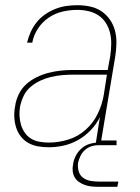

<svg xmlns="http://www.w3.org/2000/svg" viewBox="-20 -558 540 738"><path d="M167 8Q146 8 126 4.5Q106 1 89 -8.5Q72 -18 60 -33.5Q48 -49 42 -68Q36 -87 35 -107.5Q34 -128 38 -149Q41 -172 51.5 -194.5Q62 -217 80 -233.5Q98 -250 120.5 -261Q143 -272 166.5 -278Q190 -284 213 -286.5Q236 -289 259 -289H394L404 -344Q407 -366 407.5 -388.5Q408 -411 403 -431.5Q398 -452 387 -469.5Q376 -487 359 -498.5Q342 -510 320.5 -515Q299 -520 277 -520Q249 -520 220.5 -513.5Q192 -507 167 -490Q142 -473 125.5 -447.5Q109 -422 104 -394H84Q89 -415 98 -435Q107 -455 121 -472.5Q135 -490 154 -503Q173 -516 193.5 -524Q214 -532 235 -535Q256 -538 277 -538Q302 -538 326 -533Q350 -528 369.5 -515Q389 -502 402.5 -482.5Q416 -463 422 -440Q428 -417 427.5 -391.5Q427 -366 423 -341L369 -18H428V0H347L364 -108Q351 -81 329 -58Q307 -35 280.5 -20Q254 -5 225 1.5Q196 8 167 8ZM168 -10Q205 -10 242.5 -21.5Q280 -33 309.5 -59.5Q339 -86 356 -121.5Q373 -157 379 -194L391 -271H259Q238 -271 217 -269Q196 -267 175 -262Q154 -257 134 -247.5Q114 -238 97 -223.5Q80 -209 70.5 -188.5Q61 -168 57 -148Q54 -130 55 -112Q56 -94 61 -77.5Q66 -61 76 -47Q86 -33 100.5 -24.5Q115 -16 132.5 -13Q150 -10 168 -10ZM356 160Q343 160 330 158.5Q317 157 305 152.5Q293 148 283 141Q273 134 267 123.5Q261 113 259.5 100Q258 87 261 73Q263 57 271.5 40.5Q280 24 294 12Q308 0 325 -5Q342 -10 359 -10L358 0Q344 0 330.5 4.5Q317 9 306 19Q295 29 289 42Q283 55 280 68Q278 85 282.5 100.5Q287 116 299 125Q311 134 327 137Q343 140 360 140H435L431 160Z"/></svg>

Font: Iosevka Slab Thin Oblique
Style: Regular
Weight: 100
Italic angle: -9°
Monospace: yes
Designer: Belleve Invis
Foundry: Belleve Invis
Version: Version 11.1.0; ttfautohint (v1.8.3)